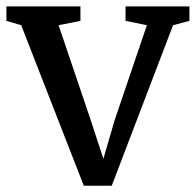

<svg xmlns="http://www.w3.org/2000/svg" viewBox="-23 -571 610 598"><path d="M238 7.5 43 -492.5 -3 -506V-551H227.5V-506L159.5 -492.5L258.5 -200L299 -76.5L334 -196.5L434.5 -492.5L368 -506V-551H567V-506L516 -492.5L325 7.5Z"/></svg>

Font: Merriweather 28pt
Style: Regular
Weight: 400
Version: Version 2.100